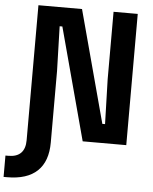

<svg xmlns="http://www.w3.org/2000/svg" viewBox="-114 -854 930 1166"><g transform="rotate(5 351.0 -271.5)"><path d="M72.3 -800H338L521.7 -116H538.2L530.3 -388V-800H677.7V0H412L228.3 -684H211.8L219.7 -412V0H72.3ZM-47.7 126.9H-29.7Q21 126.9 46.6 100.8Q72.3 74.6 72.3 23.3V0L149.6 -20L219.7 0V23.9Q219.7 139.3 157.5 198.2Q95.3 257.1 -26.4 257.1H-47.7Z"/></g></svg>

Font: Martian Mono Custom sWd Rg
Style: Regular
Weight: 400
Width: 6
Monospace: yes
Designer: Alex Havermale
Foundry: Evil Martians
Version: Version 1.000